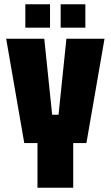

<svg xmlns="http://www.w3.org/2000/svg" viewBox="-20 -882 520 902"><path d="M156 0V-210H94L9 -700H188L225 -343H255L292 -700H471L386 -210H324V0ZM99 -752V-862H215V-752ZM265 -752V-862H381V-752Z"/></svg>

Font: Tektur Condensed
Style: Bold
Weight: 700
Width: 3
Designer: Adam Jagosz
Foundry: Adam Jagosz
Version: Version 1.005;gftools[0.9.30]